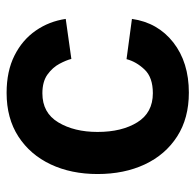

<svg xmlns="http://www.w3.org/2000/svg" viewBox="-25 -568 603 593"><g transform="rotate(-90 276.5 -271.5)"><path d="M514.6 -370 391 -352.6Q387.1 -368.3 375.9 -389.4Q364.7 -410.5 342.9 -426.3Q321 -442.1 284.8 -442.1Q224.4 -442.1 195 -392.9Q165.5 -343.8 165.5 -271.7Q165.5 -196.7 195.3 -148.8Q225.1 -100.9 285.2 -100.9Q333.8 -100.9 358.1 -126.4Q382.5 -152 390.3 -182.2L514.6 -165.5Q503.2 -85.6 441.8 -37.6Q380.3 10.3 286.9 10.3Q207.7 10.3 151.5 -25.9Q95.2 -62.1 65.3 -125.7Q35.5 -189.3 35.5 -271.7Q35.5 -353 65.3 -416.4Q95.2 -479.8 151.3 -516.2Q207.4 -552.6 286.2 -552.6Q353.3 -552.6 401.6 -528.2Q449.9 -503.9 478.5 -462.5Q507.1 -421.2 514.6 -370Z"/></g></svg>

Font: Interface
Style: Bold
Weight: 700
Designer: Rasmus Andersson
Foundry: rsms
Version: Version 1.8